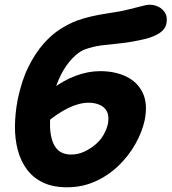

<svg xmlns="http://www.w3.org/2000/svg" viewBox="-20 -781 728 815"><path d="M265 14Q205 14 163 -6Q121 -26 94.5 -61.5Q68 -97 55.5 -144Q43 -191 43.5 -245.5Q44 -300 55 -358Q72 -440 101 -498Q130 -556 165 -595.5Q200 -635 237.5 -658.5Q275 -682 308 -694Q339 -705 370.5 -712Q402 -719 432 -723.5Q462 -728 490 -733Q537 -743 569.5 -752Q602 -761 616 -761Q634 -761 652 -752.5Q670 -744 681 -726Q692 -708 686 -679Q681 -657 658.5 -641.5Q636 -626 598 -616Q538 -602 493.5 -597.5Q449 -593 412 -588.5Q375 -584 337 -570Q313 -560 286.5 -532.5Q260 -505 239 -464Q218 -423 206 -372Q190 -296 192.5 -240.5Q195 -185 216.5 -155Q238 -125 282 -125Q311 -125 337 -137Q363 -149 384.5 -167Q406 -185 419.5 -208.5Q433 -232 438 -255Q444 -288 434 -307.5Q424 -327 403 -336Q382 -345 357 -345Q316 -345 270 -322.5Q224 -300 179 -262L127 -319Q156 -367 201.5 -403Q247 -439 300.5 -459Q354 -479 405 -479Q469 -479 517 -455.5Q565 -432 586.5 -385.5Q608 -339 594 -270Q583 -220 554.5 -169.5Q526 -119 483 -77.5Q440 -36 384.5 -11Q329 14 265 14Z"/></svg>

Font: Shantell Sans
Style: Bold Italic
Weight: 700
Italic angle: -11°
Designer: Stephen Nixon, Anya Danilova, Shantell Martin
Foundry: Arrow Type
Version: Version 1.011;[c5ecc13dd]